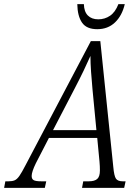

<svg xmlns="http://www.w3.org/2000/svg" viewBox="-72 -914 677 934"><path d="M-52 0 -46 -32H-30Q-12 -32 -0.5 -37Q11 -42 22.5 -58.5Q34 -75 52 -110L370 -714H416L479 -103Q483 -58 492 -45Q501 -32 525 -32H539L532 0H327L333 -32H360Q388 -32 401 -43.5Q414 -55 414 -85Q414 -93 413.5 -106Q413 -119 412 -128L401 -243H166L103 -121Q82 -78 82 -58Q82 -43 92 -37.5Q102 -32 129 -32H153L146 0ZM292 -485 186 -281H397L378 -479Q374 -523 371 -564.5Q368 -606 368 -642Q352 -606 334.5 -569.5Q317 -533 292 -485ZM401 -772Q349 -772 327 -804Q305 -836 304 -894H336Q337 -857 355.5 -838.5Q374 -820 406 -820Q438 -820 463.5 -837.5Q489 -855 504 -894H535Q522 -838 487.5 -805Q453 -772 401 -772Z"/></svg>

Font: Noto Serif Condensed Light
Style: Italic
Weight: 300
Width: 3
Italic angle: -12°
Designer: Monotype Design Team
Foundry: Monotype Imaging Inc.
Version: Version 2.014; ttfautohint (v1.8.4.7-5d5b)